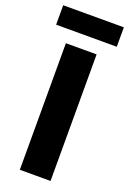

<svg xmlns="http://www.w3.org/2000/svg" viewBox="-156 -873 625 928"><g transform="rotate(20 156.0 -409.5)"><path d="M75 0V-651H233V0ZM0 -719V-819H312V-719Z"/></g></svg>

Font: Mada ExtraBold
Style: Regular
Weight: 800
Designer: Khaled Hosny
Version: Version 1.5